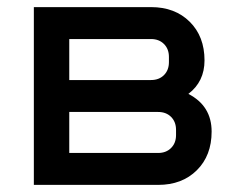

<svg xmlns="http://www.w3.org/2000/svg" viewBox="-20 -520 670 540"><path d="M75.2 -500H404.8Q472.2 -500 513.7 -458.7Q555.2 -417.5 555.2 -350.1Q555.2 -290.5 509.8 -255.9Q575.2 -222.2 575.2 -149.9Q575.2 -82.5 533.7 -41.3Q492.2 0 424.8 0H75.2ZM174.8 -205.1V-89.8H424.8Q447.3 -89.8 461.2 -103.8Q475.1 -117.7 475.1 -140.1V-154.8Q475.1 -177.2 461.2 -191.2Q447.3 -205.1 424.8 -205.1ZM174.8 -294.9H404.8Q427.2 -294.9 441.2 -308.8Q455.1 -322.8 455.1 -345.2V-359.9Q455.1 -382.3 441.2 -396.2Q427.2 -410.2 404.8 -410.2H174.8Z"/></svg>

Font: Optician Sans
Style: Regular
Weight: 400
Designer: Fábio Duarte Martins, Simen Schikulski
Version: Version 1.002